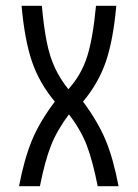

<svg xmlns="http://www.w3.org/2000/svg" viewBox="-20 -645 478 665"><path d="M45.9 0Q63.5 -92.8 90.3 -158.2Q117.2 -223.6 169.9 -293Q116.2 -357.4 90.8 -431.6Q65.4 -505.9 54.7 -625H125Q131.8 -549.8 142.1 -499Q152.3 -448.2 170.4 -409.7Q188.5 -371.1 216.8 -335.9Q261.7 -385.7 281.7 -448.7Q301.8 -511.7 312.5 -625H382.8Q372.1 -505.9 346.7 -431.6Q321.3 -357.4 267.6 -293Q319.3 -223.6 346.2 -158.7Q373 -93.8 390.6 0H318.4Q300.8 -88.9 280.3 -142.1Q259.8 -195.3 218.8 -249Q177.7 -194.3 156.7 -141.1Q135.7 -87.9 118.2 0Z"/></svg>

Font: Sudo Variable
Style: Regular
Weight: 400
Monospace: yes
Designer: Jens Kutilek
Foundry: Jens Kutilek
Version: Version 0.040